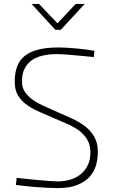

<svg xmlns="http://www.w3.org/2000/svg" viewBox="-20 -952 576 979"><path d="M459 -661Q421 -664 386 -668Q356 -671 324 -673.5Q292 -676 269 -676Q232 -676 200 -669Q168 -662 144 -646Q120 -630 106 -603.5Q92 -577 92 -537Q92 -505 108 -482Q124 -459 149.5 -441.5Q175 -424 207 -410Q239 -396 272 -381Q308 -365 345 -348.5Q382 -332 412 -309.5Q442 -287 460.5 -255Q479 -223 479 -177Q479 -145 470.5 -112.5Q462 -80 439.5 -53.5Q417 -27 377 -10Q337 7 274 7Q250 7 219.5 5.5Q189 4 159 1.5Q129 -1 102.5 -4Q76 -7 61 -9L65 -45Q82 -43 112 -40Q142 -37 173.5 -34Q205 -31 233 -29Q261 -27 273 -27Q307 -27 338 -36Q369 -45 391.5 -63.5Q414 -82 427.5 -109.5Q441 -137 441 -174Q441 -215 423.5 -242.5Q406 -270 379 -289Q352 -308 318.5 -322Q285 -336 254 -350Q221 -365 186 -379.5Q151 -394 121.5 -414Q92 -434 73.5 -462.5Q55 -491 55 -535Q55 -579 67 -612Q79 -645 105.5 -666.5Q132 -688 174.5 -699Q217 -710 279 -710Q299 -710 324 -708.5Q349 -707 374 -704.5Q399 -702 422 -699Q445 -696 461 -693ZM141 -932H179L273 -833L366 -932H412L290 -800H262Z"/></svg>

Font: Panefresco 1wt
Style: Regular
Weight: 250
Version: Version 1.000